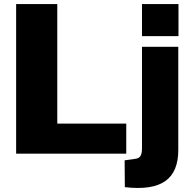

<svg xmlns="http://www.w3.org/2000/svg" viewBox="-20 -762 951 952"><path d="M60 -742V0H606V-149H264V-742ZM599 166C781 187 864 126 864 -19V-530H684V-26C684 12 672 22 654 25L598 33ZM684 -583H865V-742H684Z"/></svg>

Font: Bisquit Text
Style: Bold
Weight: 800
Version: Version 1.004;Glyphs 3.2.3 (3260)